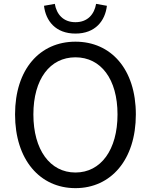

<svg xmlns="http://www.w3.org/2000/svg" viewBox="-20 -962 782 995"><path d="M371 13C555 13 684 -134 684 -369C684 -604 555 -746 371 -746C187 -746 58 -604 58 -369C58 -134 187 13 371 13ZM371 -68C239 -68 153 -186 153 -369C153 -552 239 -665 371 -665C503 -665 589 -552 589 -369C589 -186 503 -68 371 -68ZM371 -788C474 -788 525 -854 534 -932L478 -942C469 -889 435 -847 371 -847C307 -847 273 -889 264 -942L208 -932C217 -854 268 -788 371 -788Z"/></svg>

Font: Noto Sans CJK SC
Style: Regular
Weight: 400
Designer: Ryoko NISHIZUKA 西塚涼子 (kana, bopomofo & ideographs); Paul D. Hunt (Latin, Greek & Cyrillic); Sandoll Communications 산돌커뮤니
Foundry: Adobe
Version: Version 2.004;hotconv 1.0.118;makeotfexe 2.5.65603